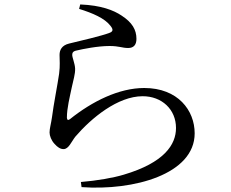

<svg xmlns="http://www.w3.org/2000/svg" viewBox="-20 -798 1040 864"><path d="M336 -758C397 -739 451 -716 477 -682C490 -666 489 -657 475 -651C437 -636 340 -614 291 -602C258 -594 248 -573 248 -551C248 -528 251 -504 246 -466C239 -417 221 -327 214 -271C210 -242 203 -220 203 -202C203 -187 211 -166 225 -151C239 -135 252 -127 266 -127C289 -127 301 -160 319 -183C391 -267 510 -365 622 -365C708 -365 772 -306 772 -222C772 -147 719 -66 537 -12C491 2 417 15 344 21L347 44C582 61 856 -14 856 -198C856 -301 781 -402 629 -402C515 -402 395 -342 295 -262C287 -256 282 -257 281 -268C281 -312 294 -361 303 -405C310 -439 319 -464 318 -490C317 -512 305 -539 305 -551C305 -561 309 -568 326 -571C351 -577 419 -591 473 -591C517 -591 529 -582 557 -582C582 -582 594 -597 594 -623C594 -664 575 -697 527 -728C491 -752 436 -774 341 -778Z"/></svg>

Font: Noto Serif JP Medium
Style: Regular
Weight: 500
Designer: Ryoko NISHIZUKA 西塚涼子 (kana & ideographs); Frank Grießhammer (Latin, Greek & Cyrillic); Wenlong ZHANG 张文龙 (bopomofo); San
Foundry: Adobe
Version: Version 2.001;hotconv 1.1.0;makeotfexe 2.6.0